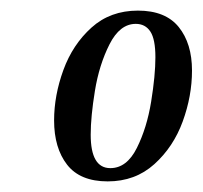

<svg xmlns="http://www.w3.org/2000/svg" viewBox="-20 -709 382 362"><path d="M82 -482Q82 -529 99.5 -577Q117 -625 152.5 -657Q188 -689 240 -689Q292 -689 317 -658Q342 -627 342 -576Q342 -528 324.5 -480Q307 -432 271 -399.5Q235 -367 183 -367Q131 -367 106.5 -398.5Q82 -430 82 -482ZM273 -601Q273 -635 263.5 -649.5Q254 -664 236 -664Q206 -664 186.5 -625.5Q167 -587 159 -538Q151 -489 151 -455Q151 -392 188 -392Q219 -392 238 -430Q257 -468 265 -517.5Q273 -567 273 -601Z"/></svg>

Font: Philosopher
Style: Bold Italic
Weight: 700
Italic angle: -10°
Designer: Jovanny Lemonad
Foundry: Jovanny Lemonad
Version: Version 2.000